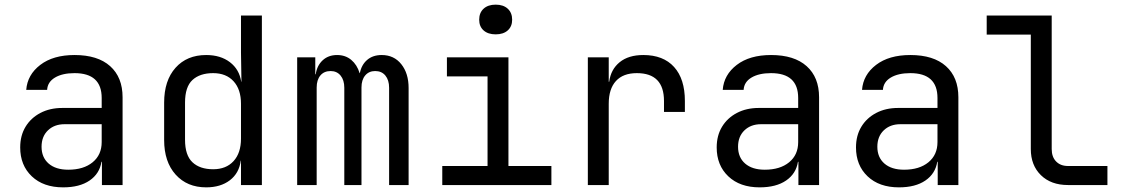

<svg xmlns="http://www.w3.org/2000/svg" viewBox="-20 -797 4840 827"><path d="M252 10Q167 10 117 -37.5Q67 -85 67 -162Q67 -213 90 -251Q113 -289 154 -310.5Q195 -332 248 -332H418V-375Q418 -482 301 -482Q249 -482 217 -463Q185 -444 183 -410H93Q98 -475 153.5 -517.5Q209 -560 301 -560Q401 -560 454.5 -512Q508 -464 508 -378V0H419V-100H417Q409 -49 366 -19.5Q323 10 252 10ZM274 -66Q340 -66 379 -98Q418 -130 418 -185V-262H258Q214 -262 186.5 -235.5Q159 -209 159 -165Q159 -119 189.5 -92.5Q220 -66 274 -66Z M868 10Q786 10 736.5 -45Q687 -100 687 -194V-355Q687 -450 736 -505Q785 -560 868 -560Q930 -560 970.5 -529Q1011 -498 1019 -445H1020L1018 -570V-730H1108V0H1018V-105H1017Q1010 -51 970 -20.5Q930 10 868 10ZM898 -68Q954 -68 986 -103Q1018 -138 1018 -200V-350Q1018 -412 986 -447Q954 -482 898 -482Q841 -482 809 -452.5Q777 -423 777 -355V-195Q777 -128 809 -98Q841 -68 898 -68Z M1260 0V-550H1338V-477H1340Q1345 -514 1369.5 -537Q1394 -560 1432 -560Q1468 -560 1493 -539Q1518 -518 1529 -482H1530Q1537 -518 1561.5 -539Q1586 -560 1624 -560Q1677 -560 1708.5 -520.5Q1740 -481 1740 -418V0H1656V-419Q1656 -452 1640 -471.5Q1624 -491 1596 -491Q1569 -491 1553 -472Q1537 -453 1537 -420V0H1463V-419Q1463 -452 1447 -471.5Q1431 -491 1404 -491Q1376 -491 1360 -472Q1344 -453 1344 -420V0Z M1885 0V-82H2080V-468H1905V-550H2170V-82H2355V0ZM2115 -649Q2082 -649 2063 -666Q2044 -683 2044 -712Q2044 -742 2063 -759.5Q2082 -777 2115 -777Q2148 -777 2167 -759.5Q2186 -742 2186 -712Q2186 -683 2167 -666Q2148 -649 2115 -649Z M2512 0V-550H2602V-445H2604Q2611 -498 2649 -529Q2687 -560 2751 -560Q2837 -560 2883.5 -508.5Q2930 -457 2930 -362V-315H2840V-362Q2840 -482 2723 -482Q2664 -482 2633 -448Q2602 -414 2602 -350V0Z M3252 10Q3167 10 3117 -37.5Q3067 -85 3067 -162Q3067 -213 3090 -251Q3113 -289 3154 -310.5Q3195 -332 3248 -332H3418V-375Q3418 -482 3301 -482Q3249 -482 3217 -463Q3185 -444 3183 -410H3093Q3098 -475 3153.5 -517.5Q3209 -560 3301 -560Q3401 -560 3454.5 -512Q3508 -464 3508 -378V0H3419V-100H3417Q3409 -49 3366 -19.5Q3323 10 3252 10ZM3274 -66Q3340 -66 3379 -98Q3418 -130 3418 -185V-262H3258Q3214 -262 3186.5 -235.5Q3159 -209 3159 -165Q3159 -119 3189.5 -92.5Q3220 -66 3274 -66Z M3852 10Q3767 10 3717 -37.5Q3667 -85 3667 -162Q3667 -213 3690 -251Q3713 -289 3754 -310.5Q3795 -332 3848 -332H4018V-375Q4018 -482 3901 -482Q3849 -482 3817 -463Q3785 -444 3783 -410H3693Q3698 -475 3753.5 -517.5Q3809 -560 3901 -560Q4001 -560 4054.5 -512Q4108 -464 4108 -378V0H4019V-100H4017Q4009 -49 3966 -19.5Q3923 10 3852 10ZM3874 -66Q3940 -66 3979 -98Q4018 -130 4018 -185V-262H3858Q3814 -262 3786.5 -235.5Q3759 -209 3759 -165Q3759 -119 3789.5 -92.5Q3820 -66 3874 -66Z M4580 0Q4507 0 4463.5 -42.5Q4420 -85 4420 -155V-648H4230V-730H4510V-155Q4510 -121 4529 -101.5Q4548 -82 4580 -82H4750V0Z"/></svg>

Font: JetBrainsMonoNL NFM
Style: Regular
Weight: 400
Monospace: yes
Designer: Philipp Nurullin, Konstantin Bulenkov
Foundry: JetBrains
Version: Version 2.304; ttfautohint (v1.8.4.7-5d5b);Nerd Fonts 3.3.0